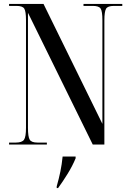

<svg xmlns="http://www.w3.org/2000/svg" viewBox="-20 -734 658 975"><path d="M26 0V-10H60Q92 -10 102 -24.5Q112 -39 112 -85V-631Q112 -677 103 -690.5Q94 -704 64 -704H26V-714H201L500 -105V-631Q500 -677 491 -690.5Q482 -704 452 -704H404V-714H601V-704H558Q527 -704 518.5 -689.5Q510 -675 510 -629V0H451L122 -669V-85Q122 -39 131 -24.5Q140 -10 170 -10H218V0ZM268 212Q279 174 286.5 137.5Q294 101 298 61H364V70Q348 109 322.5 150Q297 191 275 221H268Z"/></svg>

Font: Noto Serif Display ExtraCondensed Medium
Style: Regular
Weight: 500
Width: 2
Designer: Monotype Design Team
Foundry: Monotype Imaging Inc.
Version: Version 2.009